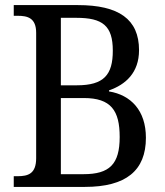

<svg xmlns="http://www.w3.org/2000/svg" viewBox="-20 -734 648 754"><path d="M34 0H313C475 0 553 -64 553 -193C553 -300 494 -361 408 -375V-379C474 -402 526 -449 526 -537C526 -659 446 -714 286 -714H34V-672H49C88 -672 122 -664 122 -605V-113C122 -52 91 -42 49 -42H34ZM282 -399H219V-664H280C383 -664 423 -633 423 -535C423 -440 388 -399 282 -399ZM308 -50H219V-349H309C416 -349 450 -300 450 -196C450 -89 410 -50 308 -50Z"/></svg>

Font: Noto Serif Sinhala SemiCondensed
Style: Regular
Weight: 400
Width: 4
Designer: Jelle Bosma - Monotype Design Team
Foundry: Monotype Imaging Inc.
Version: Version 2.007